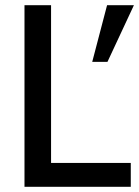

<svg xmlns="http://www.w3.org/2000/svg" viewBox="-20 -717 535 737"><path d="M482 0H74V-697H176V-91.5H482ZM392.5 -479.5H334L391 -697H494Z"/></svg>

Font: Acari Sans Neue SemiBold
Style: Regular
Weight: 600
Designer: Alfredo Marco Pradil (font), Cristiano Sobral (main changes)
Foundry: Hanken Design Co. (font), Cristiano Sobral (main changes)
Version: Version 2.459;March 19, 2022;FontCreator 14.0.0.2808 64-bit;